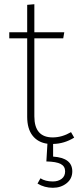

<svg xmlns="http://www.w3.org/2000/svg" viewBox="-20 -673 372 911"><path d="M323 140Q323 175 296 196.5Q269 218 231 218Q191 218 158 198L172 173Q195 188 231 188Q256 188 272.5 175.5Q289 163 289 140Q289 116 268 105Q247 94 200 93L205 9Q160 3 134.5 -29.5Q109 -62 109 -119V-491H24V-520H109V-650L143 -653V-520H285L280 -491H143V-121Q143 -21 230 -21Q274 -21 317 -46L332 -20Q285 9 232 10V70Q323 76 323 140Z"/></svg>

Font: FiraGO UltraLight
Style: Regular
Weight: 200
Designer: bBox Type
Foundry: bBox Type GmbH
Version: Version 1.001